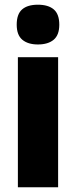

<svg xmlns="http://www.w3.org/2000/svg" viewBox="-20 -796 323 816"><path d="M141 -776Q185 -776 208.5 -756Q232 -736 232 -691Q232 -647 208 -627Q184 -607 141 -607Q99 -607 75 -627Q51 -647 51 -691Q51 -736 74 -756Q97 -776 141 -776ZM227 -553V0H56V-553Z"/></svg>

Font: Noto Sans Myanmar Condensed Black
Style: Regular
Weight: 900
Width: 3
Designer: Monotype Design Team
Foundry: Monotype Imaging Inc.
Version: Version 2.107; ttfautohint (v1.8.4.7-5d5b)